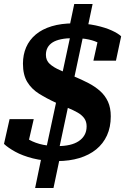

<svg xmlns="http://www.w3.org/2000/svg" viewBox="-37 -816 627 962"><path d="M250 -9Q180 -9 127.5 -22.5Q75 -36 39 -56Q3 -76 -17 -95L11 -219H132L103 -93Q94 -93 85 -102Q76 -111 68.5 -123Q61 -135 57.5 -146Q54 -157 56 -162Q71 -142 96.5 -124Q122 -106 160.5 -95Q199 -84 253 -84Q285 -84 311.5 -90Q338 -96 357 -108.5Q376 -121 386.5 -139.5Q397 -158 397 -183Q397 -207 385 -223.5Q373 -240 352 -252Q331 -264 303 -275.5Q275 -287 244 -301Q196 -323 158.5 -346.5Q121 -370 99.5 -405.5Q78 -441 78 -497Q78 -542 94 -579Q110 -616 142 -643Q174 -670 222 -684.5Q270 -699 333 -699Q395 -699 443 -688.5Q491 -678 523.5 -663Q556 -648 570 -634L544 -512H431L456 -625Q465 -622 473 -615.5Q481 -609 487.5 -600.5Q494 -592 497 -583.5Q500 -575 499 -568Q485 -585 462.5 -598Q440 -611 408 -618Q376 -625 332 -625Q296 -625 269.5 -619.5Q243 -614 226.5 -603.5Q210 -593 201.5 -577.5Q193 -562 193 -541Q193 -513 212.5 -495.5Q232 -478 263.5 -464.5Q295 -451 332 -434Q373 -417 406.5 -399.5Q440 -382 465 -359.5Q490 -337 504 -306.5Q518 -276 518 -233Q518 -179 499 -137.5Q480 -96 445 -67.5Q410 -39 360.5 -24Q311 -9 250 -9ZM139 126 175 -48 193 -65 317 -643 306 -658 335 -796H427L399 -663L382 -647L258 -65L267 -45L231 126Z"/></svg>

Font: Roboto Serif 20pt
Style: Bold Italic
Weight: 700
Italic angle: -10°
Version: Version 1.007